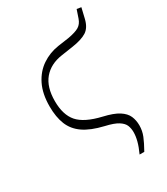

<svg xmlns="http://www.w3.org/2000/svg" viewBox="-194 -667 833 958"><g transform="rotate(-30 222.5 -188.0)"><path d="M319 205Q335 170 342 143Q349 116 349 93Q349 72 342 54Q335 36 311.5 21Q288 6 239 -5Q167 -22 126 -50.5Q85 -79 67.5 -122.5Q50 -166 50 -227Q50 -300 75 -350.5Q100 -401 143 -430Q186 -459 239 -467L302 -476Q346 -484 365.5 -496Q385 -508 394 -534L410 -581L435 -577L421 -518Q410 -472 381 -454Q352 -436 298 -428L231 -418Q162 -408 124 -363Q86 -318 86 -237Q86 -158 123 -115.5Q160 -73 254 -51Q311 -38 340.5 -19Q370 0 380.5 24.5Q391 49 391 78Q391 109 379.5 137.5Q368 166 346 205Z"/></g></svg>

Font: Source Serif Pro Light
Style: Regular
Weight: 300
Designer: Frank Grießhammer
Foundry: Adobe Systems Incorporated
Version: Version 3.001;hotconv 1.0.111;makeotfexe 2.5.65597